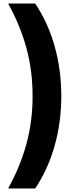

<svg xmlns="http://www.w3.org/2000/svg" viewBox="-20 -871 412 1084"><path d="M326 -328Q326 -182 289 -49.5Q252 83 179 193H26Q94 70 129 -57.5Q164 -185 164 -328Q164 -473 129 -600.5Q94 -728 26 -851H179Q252 -741 289 -608.5Q326 -476 326 -328Z"/></svg>

Font: Noto Sans Tamil UI ExtraCondensed Black
Style: Regular
Weight: 900
Width: 2
Designer: Jelle Bosma - Monotype Design Team
Foundry: Monotype Imaging Inc.
Version: Version 2.004; ttfautohint (v1.8.4.7-5d5b)